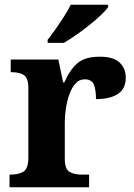

<svg xmlns="http://www.w3.org/2000/svg" viewBox="-20 -786 563 806"><path d="M20 0V-53H24Q58 -53 78.5 -65.5Q99 -78 99 -125V-415Q99 -459 80 -471Q61 -483 28 -483H25V-536H225L245 -440H250Q273 -493 305 -520.5Q337 -548 399 -548Q456 -548 482 -523.5Q508 -499 508 -460Q508 -414 475.5 -392Q443 -370 383 -370Q383 -411 373.5 -432Q364 -453 336 -453Q313 -453 297.5 -436Q282 -419 272 -392Q262 -365 257 -333.5Q252 -302 252 -273V-120Q252 -76 272 -64.5Q292 -53 322 -53H354V0ZM180 -619Q195 -638 213.5 -664Q232 -690 249 -717Q266 -744 277 -766H434V-756Q425 -743 404 -723Q383 -703 355.5 -681Q328 -659 300 -639.5Q272 -620 248 -606H180Z"/></svg>

Font: Noto Serif Sinhala
Style: Bold
Weight: 700
Designer: Jelle Bosma - Monotype Design Team
Foundry: Monotype Imaging Inc.
Version: Version 2.007; ttfautohint (v1.8.4.7-5d5b)